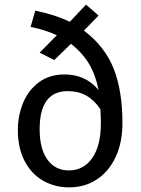

<svg xmlns="http://www.w3.org/2000/svg" viewBox="-20 -796 610 828"><path d="M508 -265Q508 -182 479 -119.5Q450 -57 398 -22.5Q346 12 278 12Q216 12 165.5 -17Q115 -46 86 -102Q57 -158 57 -235Q57 -297 79.5 -352Q102 -407 147.5 -441Q193 -475 258 -475Q349 -475 405 -408Q393 -471 364.5 -519.5Q336 -568 286 -607L214 -537L151 -569L225 -644Q173 -668 112 -680L132 -750Q217 -733 281 -702L351 -776L405 -729L342 -664Q432 -596 470 -500.5Q508 -405 508 -265ZM415 -266Q415 -287 413 -325Q387 -364 352.5 -383.5Q318 -403 272 -403Q151 -403 151 -239Q151 -153 185 -107Q219 -61 277 -61Q340 -61 377.5 -114Q415 -167 415 -266Z"/></svg>

Font: FiraGOUPP
Style: Medium
Weight: 400
Designer: bBox Type
Foundry: bBox Type GmbH
Version: Version 1.001